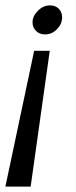

<svg xmlns="http://www.w3.org/2000/svg" viewBox="-39 -500 281 714"><path d="M82 -417Q82 -440 102 -460Q122 -480 147 -480Q167 -480 179.5 -467.5Q192 -455 192 -435Q192 -411 173 -391.5Q154 -372 128 -372Q108 -372 95 -385Q82 -398 82 -417ZM-19 194 88 -311H146L75 194Z"/></svg>

Font: Philosopher
Style: Italic
Weight: 400
Italic angle: -10°
Designer: Jovanny Lemonad
Foundry: Jovanny Lemonad
Version: Version 2.000